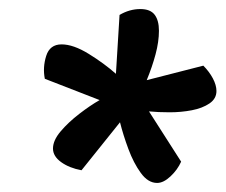

<svg xmlns="http://www.w3.org/2000/svg" viewBox="-20 -714 498 424"><path d="M327 -310Q307 -310 291 -332Q275 -354 263.5 -385Q252 -416 245 -444L160 -338Q133 -343 115 -356Q97 -369 97 -386Q97 -404 114 -424Q131 -444 155 -462.5Q179 -481 200 -493L79 -540Q74 -565 82 -590.5Q90 -616 116 -616Q142 -616 176 -595Q210 -574 236 -551L244 -681Q266 -694 290 -694Q312 -694 321.5 -681.5Q331 -669 331 -646Q331 -622 323.5 -594Q316 -566 304 -537L429 -569Q442 -556 450 -541Q458 -526 458 -513Q458 -496 442.5 -485.5Q427 -475 403.5 -470.5Q380 -466 354.5 -466Q329 -466 309 -468L380 -357Q372 -339 356.5 -324.5Q341 -310 327 -310Z"/></svg>

Font: Sansita Swashed Medium
Style: Regular
Weight: 500
Designer: Pablo Cosgaya
Foundry: Omnibus-Type
Version: Version 1.003; ttfautohint (v1.8.3)